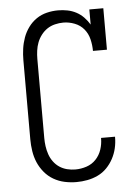

<svg xmlns="http://www.w3.org/2000/svg" viewBox="-53 -785 607 835"><g transform="rotate(-5 250.0 -367.5)"><path d="M247 8Q221 8 195.5 2.5Q170 -3 147.5 -16Q125 -29 108 -49.5Q91 -70 81 -93.5Q71 -117 67 -143Q63 -169 63 -195V-540Q63 -565 66.5 -590Q70 -615 78.5 -638.5Q87 -662 102 -682.5Q117 -703 137.5 -717Q158 -731 182.5 -737Q207 -743 232 -743Q253 -743 273 -739Q293 -735 311 -725.5Q329 -716 343.5 -701Q358 -686 368 -669V-735H429V-554H368Q368 -579 362 -604.5Q356 -630 340 -649.5Q324 -669 299.5 -678.5Q275 -688 250 -688Q232 -688 213.5 -683.5Q195 -679 180 -669Q165 -659 153.5 -644Q142 -629 135.5 -612Q129 -595 126.5 -576.5Q124 -558 124 -540V-195Q124 -177 126.5 -159Q129 -141 135 -123.5Q141 -106 152 -91Q163 -76 178 -66Q193 -56 211 -51.5Q229 -47 247 -47Q272 -47 296 -55Q320 -63 337 -81Q354 -99 362 -123Q370 -147 370 -172Q370 -173 370 -173.5Q370 -174 370 -174H431Q431 -173 431 -172.5Q431 -172 431 -171Q431 -147 425.5 -123.5Q420 -100 408.5 -78.5Q397 -57 380 -39.5Q363 -22 341 -11.5Q319 -1 295 3.5Q271 8 247 8Z"/></g></svg>

Font: Iosevka Slab Light
Style: Regular
Weight: 300
Monospace: yes
Designer: Belleve Invis
Foundry: Belleve Invis
Version: Version 11.1.0; ttfautohint (v1.8.3)